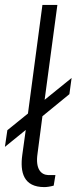

<svg xmlns="http://www.w3.org/2000/svg" viewBox="-25 -762 312 783"><path d="M148 -288 258 -378 267 -444 157 -355 209 -742H148L89 -299L5 -231L-5 -163L80 -232L66 -131C56 -59 71 1 156 1C165 1 180 -1 194 -5L201 -48H172C142 -49 119 -73 128 -135Z"/></svg>

Font: United Sans ExtraLight
Style: Italic
Weight: 200
Italic angle: -8°
Designer: Pablo Impallari, Rodrigo Fuenzalida (Modified by Dan O. Williams)
Version: Version 1.000;PS 001.000;hotconv 1.0.88;makeotf.lib2.5.64775